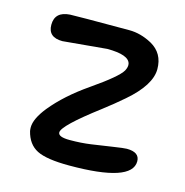

<svg xmlns="http://www.w3.org/2000/svg" viewBox="-77 -532 582 605"><g transform="rotate(15 214.0 -229.5)"><path d="M221 -385 78 -372Q31 -372 31 -413Q31 -456 80 -459Q95 -460 273 -460Q310 -460 347 -440Q390 -416 390 -364Q390 -312 318 -250Q288 -224 254 -198Q143 -114 143 -92Q143 -77 180.5 -77Q218 -77 249.5 -81.5Q281 -86 317 -91.5Q353 -97 362 -97Q404 -97 404 -67Q404 1 200 1Q126 1 94.5 -15Q63 -31 53 -72Q52 -78 52 -84Q52 -112 84 -152Q128 -206 199 -255Q280 -311 293 -334Q300 -347 298 -357Q292 -385 221 -385Z"/></g></svg>

Font: Patrick Hand
Style: Regular
Weight: 400
Designer: Patrick Wagesreiter
Foundry: Patrick Wagesreiter
Version: Version 1.003;PS 001.003;hotconv 1.0.70;makeotf.lib2.5.58329